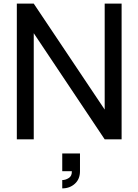

<svg xmlns="http://www.w3.org/2000/svg" viewBox="-20 -770 765 1061"><path d="M558.5 -164.5V-750H652V0H558.5L166.5 -586.5V0H73V-750H166.5ZM324 271V225Q342 225 359.5 214Q378 203 377 176H324V78H422V176Q422 220 393.5 245.5Q365.5 271 324 271Z"/></svg>

Font: Russisch Sans Medium
Style: Regular
Weight: 500
Width: 4
Designer: Michael Sharanda (font) & Cristiano Sobral (main changes)
Foundry: Michael Sharanda
Version: Version 2.00;September 8, 2020;FontCreator 13.0.0.2681 64-bi